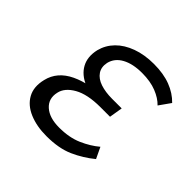

<svg xmlns="http://www.w3.org/2000/svg" viewBox="-121 -533 651 651"><g transform="rotate(45 205.0 -207.5)"><path d="M182 8Q135 8 99.5 -7Q64 -22 48 -51Q32 -80 42 -121Q54 -172 107.5 -197.5Q161 -223 242 -223L239 -194Q192 -194 156 -209Q120 -224 104.5 -252.5Q89 -281 98 -320Q106 -351 128.5 -374Q151 -397 186.5 -410Q222 -423 267 -423Q313 -423 347 -410Q381 -397 404 -373L375 -332Q358 -350 329 -361.5Q300 -373 260 -373Q216 -373 187.5 -357.5Q159 -342 152 -313Q147 -289 158.5 -272Q170 -255 194 -247Q218 -239 250 -239H296L288 -191H242Q180 -191 145 -171Q110 -151 104 -122Q96 -87 120.5 -65Q145 -43 192 -43Q240 -43 275.5 -58.5Q311 -74 337 -96L356 -56Q322 -28 281.5 -10Q241 8 182 8Z"/></g></svg>

Font: Ysabeau
Style: Italic
Weight: 400
Italic angle: -12°
Designer: Christian Thalmann (Catharsis Fonts)
Version: Version 2.000;gftools[0.9.27.dev2+g8671c4b]